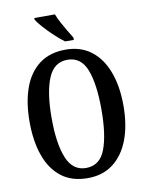

<svg xmlns="http://www.w3.org/2000/svg" viewBox="-100 -1001 827 1082"><g transform="rotate(-10 313.5 -460.5)"><path d="M314 10Q223 10 163.5 -36Q104 -82 74.5 -165Q45 -248 45 -359Q45 -470 74.5 -552Q104 -634 164 -679.5Q224 -725 315 -725Q401 -725 460.5 -679.5Q520 -634 551 -551.5Q582 -469 582 -358Q582 -247 551 -164.5Q520 -82 460 -36Q400 10 314 10ZM314 -48Q393 -48 424.5 -130Q456 -212 456 -358Q456 -504 424.5 -585.5Q393 -667 315 -667Q238 -667 204.5 -585.5Q171 -504 171 -358Q171 -212 204.5 -130Q238 -48 314 -48ZM321 -771Q296 -789 265.5 -817.5Q235 -846 209 -875Q183 -904 173 -921V-931H291Q299 -909 313.5 -882Q328 -855 343.5 -829Q359 -803 371 -784V-771Z"/></g></svg>

Font: Noto Serif Tamil ExtraCondensed SemiBold
Style: Regular
Weight: 600
Width: 2
Designer: Indian Type Foundry, Tom Grace, and the Monotype Design Team
Foundry: Monotype Imaging Inc.
Version: Version 2.004; ttfautohint (v1.8.4.7-5d5b)